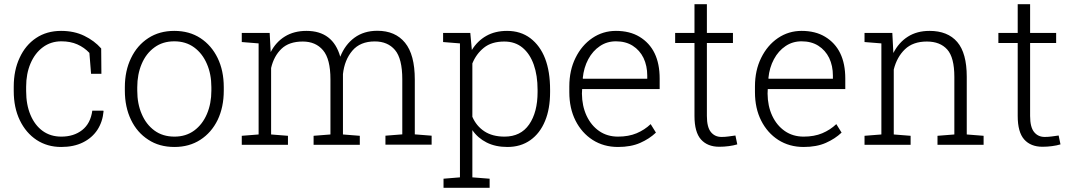

<svg xmlns="http://www.w3.org/2000/svg" viewBox="-20 -684 5067 907"><path d="M269 10.3Q203.6 10.3 152.8 -22.9Q102.5 -56.2 73.7 -115.7Q44.9 -175.3 44.9 -253.9V-274.4Q44.9 -352.1 72.8 -411.1Q100.1 -470.7 150.4 -504.4Q200.7 -538.1 268.6 -538.1Q330.1 -538.1 377.9 -514.9Q425.8 -491.7 458 -455.1L459 -335.4H410.2L402.3 -434.1Q377.9 -460 345.2 -474.4Q312.5 -488.8 270 -488.8Q220.2 -488.8 182.6 -460.9Q145 -433.1 124.3 -384.5Q103.5 -335.9 103.5 -274.4V-253.9Q103.5 -189.5 124 -141.1Q144.5 -92.3 181.6 -65.4Q218.8 -38.6 269.5 -38.6Q328.6 -38.6 368.2 -69.6Q407.7 -100.6 416 -161.1H468.3L469.2 -158.2Q464.8 -108.4 439.9 -70.3Q414.6 -32.2 371.3 -11Q328.1 10.3 269 10.3Z M804.2 10.3Q732.4 10.3 680.7 -23.9Q627.9 -57.6 598.9 -117.9Q569.8 -178.2 569.8 -255.9V-272Q569.8 -349.6 599.1 -409.7Q627.9 -469.7 680.4 -503.9Q732.9 -538.1 803.2 -538.1Q874.5 -538.1 926.8 -503.9Q979 -469.7 1008.1 -409.9Q1037.1 -350.1 1037.1 -272V-255.9Q1037.1 -178.2 1008.3 -117.7Q979 -57.6 926.5 -23.7Q874 10.3 804.2 10.3ZM804.2 -38.6Q858.4 -38.6 897.5 -67.4Q936.5 -96.2 957.5 -145.5Q978.5 -194.8 978.5 -255.9V-272Q978.5 -333.5 957.5 -381.8Q936.5 -431.2 897.2 -460Q857.9 -488.8 803.2 -488.8Q748.5 -488.8 709.5 -460Q669.9 -431.2 649.2 -381.8Q628.4 -332.5 628.4 -272V-255.9Q628.4 -193.8 649.4 -145.5Q669.9 -96.7 709.2 -67.6Q748.5 -38.6 804.2 -38.6Z M1260.7 -48.8 1340.3 -42.5V0H1122.1V-42.5L1201.7 -48.8V-479L1122.1 -485.4V-528.3H1253.9L1258.8 -438Q1283.2 -485.4 1325.9 -511.7Q1368.7 -538.1 1427.7 -538.1Q1552.7 -538.1 1587.4 -416Q1609.9 -473.1 1654.5 -505.9Q1699.2 -538.6 1762.7 -538.6Q1847.2 -538.6 1893.3 -482.2Q1939.5 -425.8 1939.5 -308.1V-49.3L2019 -43V-0.5H1800.8V-43L1880.4 -49.3V-309.1Q1880.4 -407.2 1845.9 -447.8Q1811.5 -488.3 1750.5 -488.3Q1681.6 -488.3 1644.5 -444.6Q1607.4 -400.9 1600.1 -334V-48.8L1679.7 -42.5V0H1461.4V-42.5L1541 -48.8V-309.1Q1541 -405.3 1506.1 -446.5Q1471.2 -487.8 1410.2 -487.8Q1345.7 -487.8 1309.8 -453.6Q1273.9 -419.4 1260.7 -362.8Z M2211.4 153.8 2293 160.2V203.1H2075.2V160.2L2152.8 153.8V-479L2073.2 -485.4V-528.3H2201.7L2209 -447.8Q2235.4 -490.7 2277.1 -514.4Q2318.8 -538.1 2375.5 -538.1Q2439 -538.1 2484.9 -503.9Q2578.6 -432.6 2578.6 -259.8V-249.5Q2578.6 -169.4 2554.7 -112.3Q2530.8 -54.2 2485.4 -22Q2439.9 10.3 2377 10.3Q2320.8 10.3 2279.1 -10.7Q2237.3 -31.7 2211.4 -69.3ZM2363.3 -38.6Q2439.9 -38.6 2479.7 -96.2Q2519.5 -153.8 2519.5 -249.5V-259.8Q2519.5 -327.6 2501.5 -378.4Q2483.4 -429.7 2448.5 -458.7Q2413.6 -487.8 2362.3 -487.8Q2302.2 -487.8 2265.9 -458.5Q2229.5 -429.2 2211.4 -384.3V-132.3Q2230 -88.9 2268.1 -63.7Q2306.2 -38.6 2363.3 -38.6Z M2899.4 10.3Q2832 10.3 2779.8 -22.9Q2728 -56.2 2698.7 -114.3Q2669.4 -172.4 2669.4 -248.5V-275.4Q2669.4 -351.6 2698.7 -410.6Q2728 -470.2 2778.1 -504.2Q2828.1 -538.1 2889.6 -538.1Q2955.1 -538.1 3001 -510.3Q3096.2 -452.6 3096.2 -313V-263.2H2730L2729 -241.7Q2729.5 -183.6 2751 -137.2Q2772.5 -91.3 2810.5 -64.9Q2848.6 -38.6 2899.4 -38.6Q2949.2 -38.6 2987.1 -54.4Q3024.9 -70.3 3053.7 -97.7L3078.6 -57.6Q3047.9 -28.3 3004.2 -9Q2960.4 10.3 2899.4 10.3ZM2732.9 -314.9 2733.9 -312H3037.6V-326.7Q3037.6 -373 3020 -410.2Q3002 -446.8 2969 -467.8Q2936 -488.8 2889.6 -488.8Q2847.2 -488.8 2814 -466.3Q2780.3 -443.8 2759 -404.3Q2737.8 -364.7 2732.9 -314.9Z M3377.9 9.3Q3322.3 9.3 3291.5 -25.1Q3260.7 -59.6 3260.7 -136.2V-481H3169.4V-528.3H3260.7V-664.1H3319.3V-528.3H3442.4V-481H3319.3V-136.2Q3319.3 -83.5 3338.1 -60.3Q3356.9 -37.1 3388.2 -37.1Q3404.8 -37.1 3420.9 -39.3Q3437 -41.5 3454.1 -43.9L3462.9 -2Q3445.3 3.4 3422.9 6.3Q3400.4 9.3 3377.9 9.3Z M3776.4 10.3Q3709 10.3 3656.7 -22.9Q3605 -56.2 3575.7 -114.3Q3546.4 -172.4 3546.4 -248.5V-275.4Q3546.4 -351.6 3575.7 -410.6Q3605 -470.2 3655 -504.2Q3705.1 -538.1 3766.6 -538.1Q3832 -538.1 3877.9 -510.3Q3973.1 -452.6 3973.1 -313V-263.2H3606.9L3606 -241.7Q3606.4 -183.6 3627.9 -137.2Q3649.4 -91.3 3687.5 -64.9Q3725.6 -38.6 3776.4 -38.6Q3826.2 -38.6 3864 -54.4Q3901.9 -70.3 3930.7 -97.7L3955.6 -57.6Q3924.8 -28.3 3881.1 -9Q3837.4 10.3 3776.4 10.3ZM3609.9 -314.9 3610.8 -312H3914.6V-326.7Q3914.6 -373 3897 -410.2Q3878.9 -446.8 3845.9 -467.8Q3813 -488.8 3766.6 -488.8Q3724.1 -488.8 3690.9 -466.3Q3657.2 -443.8 3636 -404.3Q3614.7 -364.7 3609.9 -314.9Z M4202.1 -48.8 4281.7 -42.5V0H4064V-42.5L4143.6 -48.8V-479L4064 -485.4V-528.3H4195.3L4200.2 -433.6Q4225.6 -483.4 4268.6 -510.7Q4311.5 -538.1 4371.1 -538.1Q4457 -538.1 4502 -485.6Q4546.9 -433.1 4546.9 -321.3V-48.8L4626.5 -42.5V0H4408.7V-42.5L4488.3 -48.8V-320.8Q4488.3 -412.6 4454.6 -450.2Q4420.9 -487.8 4358.4 -487.8Q4293 -487.8 4254.9 -451.2Q4216.8 -414.6 4202.1 -355.5Z M4904.8 9.3Q4849.1 9.3 4818.4 -25.1Q4787.6 -59.6 4787.6 -136.2V-481H4696.3V-528.3H4787.6V-664.1H4846.2V-528.3H4969.2V-481H4846.2V-136.2Q4846.2 -83.5 4865 -60.3Q4883.8 -37.1 4915 -37.1Q4931.6 -37.1 4947.8 -39.3Q4963.9 -41.5 4981 -43.9L4989.7 -2Q4972.2 3.4 4949.7 6.3Q4927.2 9.3 4904.8 9.3Z"/></svg>

Font: Suwannaphum Light
Style: Regular
Weight: 300
Designer: Danh Hong
Version: Version 8.002; ttfautohint (v1.8.3)